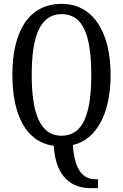

<svg xmlns="http://www.w3.org/2000/svg" viewBox="-20 -745 637 993"><path d="M446 228H487V182H474C412 182 366 140 357 5C482 -24 552 -162 552 -358C552 -580 461 -725 299 -725C127 -725 44 -580 44 -359C44 -151 114 -10 258 9C268 180 360 228 446 228ZM298 -43C187 -43 144 -160 144 -358C144 -557 187 -672 299 -672C412 -672 452 -557 452 -358C452 -160 412 -43 298 -43Z"/></svg>

Font: Noto Serif Ethiopic XCn
Style: Regular
Weight: 400
Width: 2
Designer: Monotype Design Team
Foundry: Monotype Imaging Inc.
Version: Version 2.102